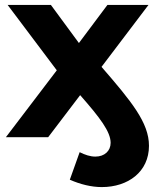

<svg xmlns="http://www.w3.org/2000/svg" viewBox="-20 -558 634 781"><path d="M584 -538H417L301 -383L187 -538H11L211 -272L4 0H176L306 -171C387 -79 430 -22 430 23C430 56 405 79 368 79C347 79 326 72 304 61L264 173C307 192 352 203 394 203C501 203 586 141 586 35C586 -59 515 -145 393 -286Z"/></svg>

Font: Talent SemiBold
Style: Bold
Weight: 700
Designer: Mike Powis
Version: Version 1.001;hotconv 1.0.109;makeotfexe 2.5.65596